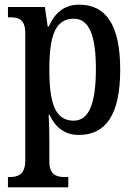

<svg xmlns="http://www.w3.org/2000/svg" viewBox="-20 -566 579 821"><path d="M14 235H272V191H256C224 191 191 183 191 125V38C191 -2 190 -43 188 -75H192C216 -23 255 11 317 11C432 11 494 -75 494 -268C494 -461 432 -546 319 -546C252 -546 213 -508 188 -452H184L172 -536H14V-492H24C60 -492 88 -483 88 -424V121C88 182 54 191 22 191H14ZM295 -50C214 -50 191 -128 191 -270C191 -407 214 -486 295 -486C363 -486 390 -411 390 -271C390 -129 363 -50 295 -50Z"/></svg>

Font: Noto Serif Sinhala Condensed Medium
Style: Regular
Weight: 500
Width: 3
Designer: Jelle Bosma - Monotype Design Team
Foundry: Monotype Imaging Inc.
Version: Version 2.007